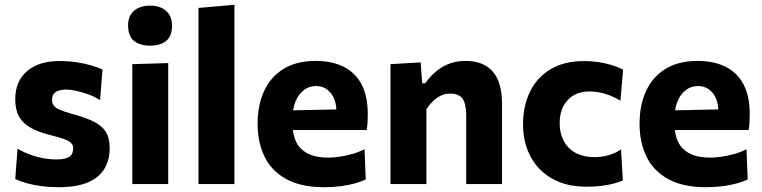

<svg xmlns="http://www.w3.org/2000/svg" viewBox="-20 -766 3173 799"><path d="M224.5 13Q187.5 13 154 8.8Q120.5 4.5 92.5 -3.2Q64.5 -11 43.5 -21L53 -147.5Q75 -134 102.2 -123.8Q129.5 -113.5 158.2 -108Q187 -102.5 214.5 -102.5Q234.5 -102.5 250.5 -106.2Q266.5 -110 275.5 -119.8Q284.5 -129.5 284.5 -149Q284.5 -163 274.8 -172Q265 -181 242.2 -188.8Q219.5 -196.5 180 -206.5Q135.5 -218 105 -235.8Q74.5 -253.5 59 -281.5Q43.5 -309.5 43.5 -353Q43.5 -428.5 92.8 -470.2Q142 -512 227 -512Q264 -512 298 -507Q332 -502 359.8 -493.8Q387.5 -485.5 406.5 -477L396.5 -349.5Q373.5 -364 346.5 -373.8Q319.5 -383.5 294.8 -388.5Q270 -393.5 254 -393.5Q238 -393.5 224.8 -389.2Q211.5 -385 204 -375.5Q196.5 -366 196.5 -350.5Q196.5 -337.5 203 -327.8Q209.5 -318 227.5 -309.8Q245.5 -301.5 280 -292Q334 -277.5 368.5 -260.8Q403 -244 419.8 -218Q436.5 -192 436.5 -149Q436.5 -101 414.8 -64.2Q393 -27.5 346.2 -7.2Q299.5 13 224.5 13Z M530.5 0Q530.5 -53.5 530.5 -103.8Q530.5 -154 530.5 -216V-266Q530.5 -315.5 530.5 -354.8Q530.5 -394 530.5 -428.8Q530.5 -463.5 530.5 -499L680 -503.5Q680 -467.5 680 -432Q680 -396.5 680 -356.5Q680 -316.5 680 -266V-216Q680 -154 680 -103.8Q680 -53.5 680 0ZM604 -576Q562.5 -576 537.8 -595.8Q513 -615.5 513 -660Q513 -700 537.8 -721.2Q562.5 -742.5 605 -742.5Q647.5 -742.5 671.8 -720.2Q696 -698 696 -660Q696 -615.5 671.5 -595.8Q647 -576 604 -576Z M806 0Q806 -53.5 806 -103.8Q806 -154 806 -216V-493.5Q806 -554.5 806 -614.2Q806 -674 806 -733L955.5 -746Q955.5 -687 955.5 -624.8Q955.5 -562.5 955.5 -493.5V-216Q955.5 -154 955.5 -103.8Q955.5 -53.5 955.5 0Z M1328.5 13Q1232 13 1170.8 -21Q1109.5 -55 1080.8 -114.5Q1052 -174 1052 -251Q1052 -328 1079 -387Q1106 -446 1159.8 -479.2Q1213.5 -512.5 1293.5 -512.5Q1361.5 -512.5 1410 -488.2Q1458.5 -464 1484.5 -415Q1510.5 -366 1510.5 -291.5Q1510.5 -271.5 1509.5 -256Q1508.5 -240.5 1506 -225L1378 -273.5Q1379 -280 1379.5 -287Q1380 -294 1380 -300Q1380 -350.5 1356.2 -379.2Q1332.5 -408 1295 -408Q1266.5 -408 1244.5 -391.2Q1222.5 -374.5 1210 -344.5Q1197.5 -314.5 1197.5 -273V-248.5Q1197.5 -205 1213.2 -174Q1229 -143 1262 -126.5Q1295 -110 1346.5 -110Q1366.5 -110 1392.8 -113.8Q1419 -117.5 1446.2 -125.2Q1473.5 -133 1497 -145L1502 -19Q1482.5 -10 1456.8 -2.8Q1431 4.5 1398.5 8.8Q1366 13 1328.5 13ZM1109.5 -225V-305L1419 -311.5L1506 -287V-225Z M1605 0Q1605 -53.5 1605 -103.8Q1605 -154 1605 -216V-266Q1605 -323.5 1605 -381.5Q1605 -439.5 1605 -499L1730.5 -506.5L1737 -419.5H1749.5Q1766.5 -444 1790.5 -465.2Q1814.5 -486.5 1845.8 -499.5Q1877 -512.5 1917 -512.5Q1992 -512.5 2030.5 -468.2Q2069 -424 2069 -336Q2069 -303 2069 -274.8Q2069 -246.5 2069 -216Q2069 -155 2069 -104.2Q2069 -53.5 2069 0H1920Q1920 -53.5 1920 -103.5Q1920 -153.5 1920 -208V-288Q1920 -332 1905.5 -354.2Q1891 -376.5 1853.5 -376.5Q1832 -376.5 1814 -367.8Q1796 -359 1781 -344.2Q1766 -329.5 1754.5 -311.5V-208Q1754.5 -152 1754.5 -102.8Q1754.5 -53.5 1754.5 0Z M2421.5 11Q2336.5 11 2277.5 -22.8Q2218.5 -56.5 2187.5 -115Q2156.5 -173.5 2156.5 -248.5Q2156.5 -324 2185.2 -383.8Q2214 -443.5 2270.8 -477.8Q2327.5 -512 2412 -512Q2442 -512 2471.2 -507.5Q2500.5 -503 2526.5 -495Q2552.5 -487 2573 -476L2562 -347Q2533.5 -363.5 2509.8 -371.8Q2486 -380 2467 -382.8Q2448 -385.5 2433 -385.5Q2376.5 -385.5 2342.8 -349.8Q2309 -314 2309 -253Q2309 -211.5 2325.8 -179.8Q2342.5 -148 2375.2 -130Q2408 -112 2456 -112Q2474.5 -112 2493 -115.5Q2511.5 -119 2529.8 -126Q2548 -133 2564.5 -144L2572 -15Q2555 -7.5 2532.8 -1.8Q2510.5 4 2483 7.5Q2455.5 11 2421.5 11Z M2918 13Q2821.5 13 2760.2 -21Q2699 -55 2670.2 -114.5Q2641.5 -174 2641.5 -251Q2641.5 -328 2668.5 -387Q2695.5 -446 2749.2 -479.2Q2803 -512.5 2883 -512.5Q2951 -512.5 2999.5 -488.2Q3048 -464 3074 -415Q3100 -366 3100 -291.5Q3100 -271.5 3099 -256Q3098 -240.5 3095.5 -225L2967.5 -273.5Q2968.5 -280 2969 -287Q2969.5 -294 2969.5 -300Q2969.5 -350.5 2945.8 -379.2Q2922 -408 2884.5 -408Q2856 -408 2834 -391.2Q2812 -374.5 2799.5 -344.5Q2787 -314.5 2787 -273V-248.5Q2787 -205 2802.8 -174Q2818.5 -143 2851.5 -126.5Q2884.5 -110 2936 -110Q2956 -110 2982.2 -113.8Q3008.5 -117.5 3035.8 -125.2Q3063 -133 3086.5 -145L3091.5 -19Q3072 -10 3046.2 -2.8Q3020.5 4.5 2988 8.8Q2955.5 13 2918 13ZM2699 -225V-305L3008.5 -311.5L3095.5 -287V-225Z"/></svg>

Font: Commissioner Thin
Style: Bold
Weight: 700
Version: Version 1.001;gftools[0.9.23]